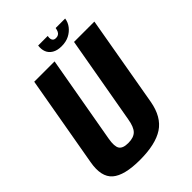

<svg xmlns="http://www.w3.org/2000/svg" viewBox="-233 -895 1001 1001"><g transform="rotate(-45 267.5 -395.0)"><path d="M193.5 3.5Q309 3.5 369.8 -36.5Q430.5 -76.5 447.5 -171L535.5 -675H385.5L300 -190Q292 -141 272.5 -121.5Q253 -102 213 -102Q173 -102 160.5 -121.5Q148 -141 156.5 -190L242 -675H92L3.5 -171Q-13.5 -76.5 32.8 -36.5Q79 3.5 193.5 3.5ZM324 -704.5Q357 -704.5 380.8 -716.8Q404.5 -729 420 -749Q435.5 -769 439 -794H369Q367 -781.5 362.8 -772.8Q358.5 -764 351.2 -759.8Q344 -755.5 333 -755.5Q323.5 -755.5 317.8 -759.8Q312 -764 310 -772.5Q308 -781 310.5 -794H240Q236.5 -769 244.2 -749Q252 -729 272.2 -716.8Q292.5 -704.5 324 -704.5Z"/></g></svg>

Font: Anybody Condensed
Style: Bold Italic
Weight: 700
Width: 3
Italic angle: -10°
Version: Version 1.113;gftools[0.9.25]